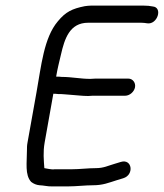

<svg xmlns="http://www.w3.org/2000/svg" viewBox="-20 -663 584 684"><path d="M164 1H224C251 1 284 -3 311 -3C347 -3 367 -12 396 -21L419 -28C459 -40 451 -99 410 -86L387 -79C366 -73 349 -64 322 -64C293 -64 264 -60 235 -60H174C165 -58 145 -63 138 -64C136 -92 133 -121 139 -155L170 -329C175 -329 180 -329 187 -328C194 -328 201 -328 210 -327L235 -325C253 -324 273 -321 294 -321C303 -322 313 -322 324 -322H426C442 -322 458 -336 461 -352C464 -368 453 -383 437 -383H335C323 -383 311 -383 302 -382C266 -382 236 -389 200 -389C193 -390 187 -390 182 -390H180C183 -405 185 -419 188 -430L197 -468C210 -525 228 -582 294 -582H483C492 -582 497 -581 504 -580C541 -574 561 -637 524 -640C515 -642 504 -643 492 -643H304C297 -643 290 -642 282 -641C237 -632 214 -621 186 -587C136 -528 127 -428 110 -334L78 -155C76 -145 76 -136 76 -128C76 -84 68 -40 91 -15C100 -8 110 -4 121 -3C132 -3 154 2 164 1Z"/></svg>

Font: Blanket
Style: Obl
Weight: 400
Foundry: Cannot Into Space Fonts
Version: Version 0.9